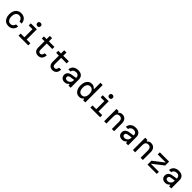

<svg xmlns="http://www.w3.org/2000/svg" viewBox="895 -3722 6609 6609"><g transform="rotate(45 4200.0 -417.5)"><path d="M364 16Q282 16 222 -22.5Q162 -61 129 -131Q96 -201 96 -297Q96 -395 130 -466.5Q164 -538 226.5 -577Q289 -616 374 -616Q448 -616 504 -585.5Q560 -555 592 -499Q624 -443 627 -368H526Q513 -436 472.5 -474.5Q432 -513 370 -513Q292 -513 248.5 -456Q205 -399 205 -297Q205 -197 247 -142Q289 -87 364 -87Q420 -87 458 -120.5Q496 -154 512 -214H613Q608 -144 575 -92.5Q542 -41 487.5 -12.5Q433 16 364 16Z M845 -600H1137V-103H1318V0H845V-103H1027V-497H845ZM1074 -689Q1035 -689 1013 -710.5Q991 -732 991 -770Q991 -808 1013 -829.5Q1035 -851 1074 -851Q1113 -851 1135 -829.5Q1157 -808 1157 -770Q1157 -732 1135 -710.5Q1113 -689 1074 -689Z M1723 -756V-600H1993V-497H1723V-197Q1723 -87 1809 -87Q1853 -87 1877.5 -117.5Q1902 -148 1914 -210H2011Q2006 -100 1953 -42Q1900 16 1805 16Q1713 16 1663 -39Q1613 -94 1613 -193V-497H1481V-600H1613V-756Z M2423 -756V-600H2693V-497H2423V-197Q2423 -87 2509 -87Q2553 -87 2577.5 -117.5Q2602 -148 2614 -210H2711Q2706 -100 2653 -42Q2600 16 2505 16Q2413 16 2363 -39Q2313 -94 2313 -193V-497H2181V-600H2313V-756Z M3245 -55Q3196 15 3088 15Q3006 15 2956.5 -32.5Q2907 -80 2907 -158Q2907 -233 2955.5 -281.5Q3004 -330 3092 -344L3275 -373V-390Q3275 -448 3239.5 -481Q3204 -514 3144 -514Q3079 -514 3036.5 -482.5Q2994 -451 2982 -393H2877Q2885 -497 2957.5 -556.5Q3030 -616 3147 -616Q3260 -616 3321 -559Q3382 -502 3382 -397V0H3275V-55ZM3023 -163Q3023 -129 3048.5 -108Q3074 -87 3114 -87Q3158 -87 3194.5 -108Q3231 -129 3253 -164.5Q3275 -200 3275 -243V-276L3106 -250Q3023 -236 3023 -163Z M3808 16Q3733 16 3678 -22.5Q3623 -61 3593 -132Q3563 -203 3563 -300Q3563 -397 3593 -468Q3623 -539 3678 -577.5Q3733 -616 3808 -616Q3857 -616 3897 -597Q3937 -578 3956 -545H3986V-848H4096V0H3986V-55H3956Q3937 -22 3897 -3Q3857 16 3808 16ZM3831 -87Q3907 -87 3948.5 -143Q3990 -199 3990 -300Q3990 -401 3948.5 -457Q3907 -513 3831 -513Q3756 -513 3714.5 -457Q3673 -401 3673 -300Q3673 -199 3714.5 -143Q3756 -87 3831 -87Z M4345 -600H4637V-103H4818V0H4345V-103H4527V-497H4345ZM4574 -689Q4535 -689 4513 -710.5Q4491 -732 4491 -770Q4491 -808 4513 -829.5Q4535 -851 4574 -851Q4613 -851 4635 -829.5Q4657 -808 4657 -770Q4657 -732 4635 -710.5Q4613 -689 4574 -689Z M5013 0V-600H5123V-555H5153Q5176 -584 5212 -600Q5248 -616 5291 -616Q5354 -616 5400.5 -588Q5447 -560 5472.5 -509Q5498 -458 5498 -389V0H5388V-359Q5388 -434 5354 -472.5Q5320 -511 5256 -511Q5191 -511 5157 -472.5Q5123 -434 5123 -359V0Z M6045 -55Q5996 15 5888 15Q5806 15 5756.5 -32.5Q5707 -80 5707 -158Q5707 -233 5755.5 -281.5Q5804 -330 5892 -344L6075 -373V-390Q6075 -448 6039.5 -481Q6004 -514 5944 -514Q5879 -514 5836.5 -482.5Q5794 -451 5782 -393H5677Q5685 -497 5757.5 -556.5Q5830 -616 5947 -616Q6060 -616 6121 -559Q6182 -502 6182 -397V0H6075V-55ZM5823 -163Q5823 -129 5848.5 -108Q5874 -87 5914 -87Q5958 -87 5994.5 -108Q6031 -129 6053 -164.5Q6075 -200 6075 -243V-276L5906 -250Q5823 -236 5823 -163Z M6413 0V-600H6523V-555H6553Q6576 -584 6612 -600Q6648 -616 6691 -616Q6754 -616 6800.5 -588Q6847 -560 6872.5 -509Q6898 -458 6898 -389V0H6788V-359Q6788 -434 6754 -472.5Q6720 -511 6656 -511Q6591 -511 6557 -472.5Q6523 -434 6523 -359V0Z M7124 -600H7576V-409L7193 -113V-103H7576V0H7124V-191L7507 -487V-497H7124Z M8145 -55Q8096 15 7988 15Q7906 15 7856.5 -32.5Q7807 -80 7807 -158Q7807 -233 7855.5 -281.5Q7904 -330 7992 -344L8175 -373V-390Q8175 -448 8139.5 -481Q8104 -514 8044 -514Q7979 -514 7936.5 -482.5Q7894 -451 7882 -393H7777Q7785 -497 7857.5 -556.5Q7930 -616 8047 -616Q8160 -616 8221 -559Q8282 -502 8282 -397V0H8175V-55ZM7923 -163Q7923 -129 7948.5 -108Q7974 -87 8014 -87Q8058 -87 8094.5 -108Q8131 -129 8153 -164.5Q8175 -200 8175 -243V-276L8006 -250Q7923 -236 7923 -163Z"/></g></svg>

Font: Martian Mono
Style: Regular
Weight: 400
Monospace: yes
Designer: Roman Shamin
Foundry: Evil Martians
Version: Version 1.000; ttfautohint (v1.8.4.7-5d5b)